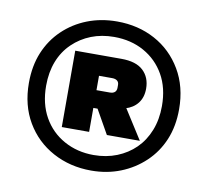

<svg xmlns="http://www.w3.org/2000/svg" viewBox="-65 -809 726 671"><g transform="rotate(10 298.5 -473.5)"><path d="M299 -209Q224 -209 163 -242Q102 -275 67 -334.5Q32 -394 32 -473Q32 -534 52 -582Q72 -630 108.5 -665Q145 -700 193.5 -719Q242 -738 299 -738Q374 -738 434 -705.5Q494 -673 529.5 -613Q565 -553 565 -473Q565 -413 545 -365Q525 -317 488 -282Q451 -247 403 -228Q355 -209 299 -209ZM298 -264Q343 -264 380.5 -279Q418 -294 445.5 -321Q473 -348 488.5 -387Q504 -426 504 -474Q504 -538 477.5 -584.5Q451 -631 404.5 -657Q358 -683 298 -683Q254 -683 217 -668.5Q180 -654 151.5 -626.5Q123 -599 108 -560.5Q93 -522 93 -474Q93 -410 119.5 -363Q146 -316 193 -290Q240 -264 298 -264ZM172 -341V-612H336Q388 -612 413.5 -588Q439 -564 439 -524Q439 -493 423 -472.5Q407 -452 379 -444H376L379 -451L449 -341H332L284 -426H263V-489H316Q328 -489 334 -494.5Q340 -500 340 -510V-520Q340 -530 333.5 -535Q327 -540 316 -540H269V-341Z"/></g></svg>

Font: Hubot Sans Condensed ExtraLight Black
Style: Regular
Weight: 900
Version: Version 2.000